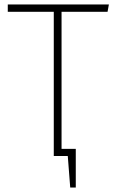

<svg xmlns="http://www.w3.org/2000/svg" viewBox="-20 -702 520 864"><path d="M464 -649H257V-32H321V142H296L285 0H222V-649H15V-682H470Z"/></svg>

Font: Fira Sans UltraLight
Style: Regular
Weight: 200
Designer: Carrois Corporate & Edenspiekermann AG
Foundry: Carrois Corporate GbR & Edenspiekermann AG
Version: Version 4.106;PS 004.106;hotconv 1.0.70;makeotf.lib2.5.58329